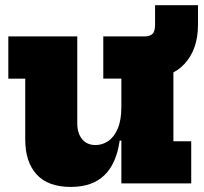

<svg xmlns="http://www.w3.org/2000/svg" viewBox="-20 -705 786 738"><path d="M446.5 -403H377V-565H646.5V-162H715V0H446.5ZM277 -565V-231Q277 -193 295.5 -170.2Q314 -147.5 347.5 -147.5Q373.5 -147.5 396 -162.8Q418.5 -178 432.5 -210.5Q446.5 -243 446.5 -294L476 -164.5H440Q427.5 -76 381 -31.2Q334.5 13.5 252.5 13.5Q164 13.5 120.5 -34.8Q77 -83 77 -168.5V-402.5H12V-565ZM741 -685V-609.5Q741 -515.5 689 -459.2Q637 -403 538.5 -403H476.5L535 -565Q555 -565 565.5 -574.2Q576 -583.5 576 -609.5V-685Z"/></svg>

Font: Hepta Slab ExtraBold
Style: Regular
Weight: 800
Designer: Michael LaGattuta
Foundry: Michael LaGattuta
Version: Version 1.102